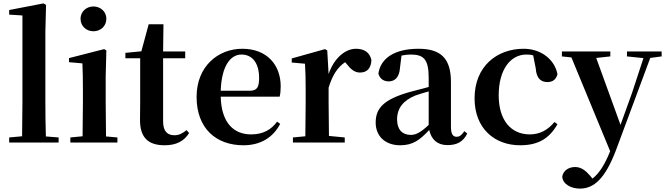

<svg xmlns="http://www.w3.org/2000/svg" viewBox="-20 -839 3916 1130"><path d="M109 0H325V-30L250 -36C248 -100 247 -172 247 -235V-651L251 -810L236 -819L34 -780V-753L112 -748V-235L110 -37L34 -30V0Z M530 -655C572 -655 606 -685 606 -729C606 -770 572 -801 530 -801C488 -801 454 -770 454 -729C454 -685 488 -655 530 -655ZM465 0H671V-30L604 -36C603 -94 602 -180 602 -235V-388L606 -542L593 -550L386 -497V-473L465 -466C467 -418 468 -375 468 -308V-235L466 -37L394 -30V0Z M949 16C1018 16 1064 -9 1093 -56L1078 -73C1051 -52 1033 -43 1006 -43C965 -43 940 -67 940 -124V-496H1070V-536H940L942 -696H855L812 -537L718 -528V-496H805V-235C805 -195 804 -169 804 -132C804 -29 853 16 949 16Z M1413 16C1512 16 1587 -29 1629 -110L1611 -123C1576 -76 1529 -48 1458 -48C1358 -48 1283 -113 1279 -270H1626C1630 -288 1632 -306 1632 -331C1632 -455 1553 -552 1406 -552C1264 -552 1137 -449 1137 -269C1137 -84 1251 16 1413 16ZM1279 -305C1284 -452 1337 -518 1401 -518C1465 -518 1505 -468 1505 -380C1505 -326 1493 -305 1450 -305Z M1775 0H2009V-30L1916 -39L1914 -235V-323C1937 -398 1967 -443 2011 -473L2019 -464C2044 -432 2066 -412 2099 -412C2144 -412 2164 -442 2166 -485C2156 -534 2119 -552 2075 -552C2013 -552 1946 -498 1914 -403L1906 -542L1893 -550L1697 -495V-471L1775 -464C1778 -415 1779 -377 1779 -310V-235C1779 -180 1778 -95 1777 -37L1704 -30V0Z M2614 15C2670 15 2706 -5 2730 -53L2713 -67C2695 -41 2683 -34 2668 -34C2646 -34 2634 -48 2634 -95V-356C2634 -494 2576 -552 2443 -552C2302 -552 2220 -496 2207 -406C2215 -376 2237 -360 2268 -360C2302 -360 2330 -382 2334 -439L2343 -512C2363 -516 2380 -518 2398 -518C2475 -518 2503 -488 2503 -381V-327L2393 -298C2241 -255 2191 -204 2191 -118C2191 -34 2251 16 2335 16C2411 16 2452 -16 2506 -74C2519 -18 2553 15 2614 15ZM2503 -104C2454 -57 2425 -45 2398 -45C2349 -45 2317 -75 2317 -136C2317 -203 2354 -248 2425 -277C2445 -284 2473 -293 2503 -301Z M3041 16C3148 16 3213 -24 3261 -108L3243 -121C3205 -74 3157 -48 3098 -48C2987 -48 2915 -132 2915 -278C2915 -429 2984 -518 3078 -518C3092 -518 3105 -517 3118 -513L3133 -437C3137 -376 3165 -356 3202 -356C3232 -356 3252 -370 3261 -402C3245 -488 3165 -552 3062 -552C2906 -552 2773 -450 2773 -260C2773 -83 2891 16 3041 16Z M3670 -507 3767 -497 3699 -290 3632 -104 3489 -498 3572 -507V-536H3287V-507L3343 -501L3571 51C3540 128 3508 180 3467 212L3452 194C3427 165 3400 144 3365 144C3330 144 3295 162 3289 201C3292 245 3341 271 3393 271C3476 271 3542 212 3606 43L3807 -498L3874 -507V-536H3670Z"/></svg>

Font: Noto Serif CJK HK
Style: Bold
Weight: 700
Designer: Ryoko NISHIZUKA 西塚涼子 (kana & ideographs); Frank Grießhammer (Latin, Greek & Cyrillic); Wenlong ZHANG 张文龙 (bopomofo); San
Foundry: Adobe
Version: Version 2.001;hotconv 1.1.0;makeotfexe 2.6.0